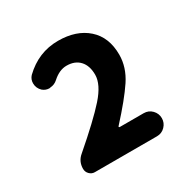

<svg xmlns="http://www.w3.org/2000/svg" viewBox="-113 -990 649 661"><g transform="rotate(-30 212.0 -659.5)"><path d="M82 -431.6Q70.3 -431.6 61.5 -440.4Q52.7 -449.2 52.7 -461.9Q52.7 -491.2 75.2 -509.8Q167 -588.9 209 -636.2Q251 -683.6 251 -721.7Q251 -757.8 232.4 -777.8Q213.9 -797.9 180.7 -797.9Q152.3 -797.9 125 -773.4Q112.3 -761.7 95.7 -760.7Q93.8 -759.8 91.8 -759.8Q77.1 -759.8 65.4 -769.5Q50.8 -783.2 50.8 -802.7Q50.8 -818.4 61.5 -830.1Q120.1 -886.7 198.2 -886.7Q270.5 -886.7 314 -848.1Q357.4 -809.6 357.4 -740.2Q357.4 -690.4 326.7 -644Q295.9 -597.7 232.4 -528.3Q230.5 -526.4 231.4 -524.9Q232.4 -523.4 234.4 -523.4H329.1Q348.6 -523.4 361.8 -509.8Q375 -496.1 375 -477.5Q375 -459 361.8 -445.3Q348.6 -431.6 329.1 -431.6Z"/></g></svg>

Font: Gen Jyuu Gothic Bold
Style: Bold
Weight: 700
Designer: [Source Han Sans]
Ryoko NISHIZUKA  (kana & ideographs); Paul D. Hunt (Latin, Greek & Cyrillic); Wenlong ZHANG  (bopomofo
Version: Version 1.002.20150607